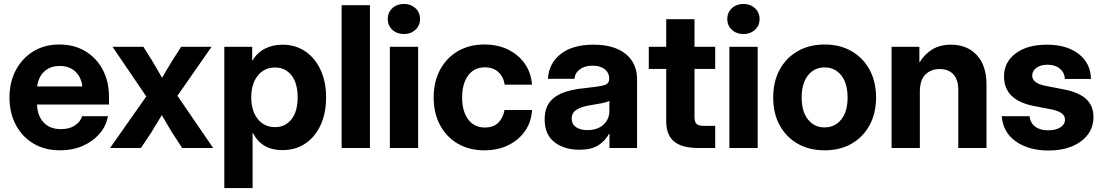

<svg xmlns="http://www.w3.org/2000/svg" viewBox="-20 -754 5616 978"><path d="M286.1 11.7Q208 11.7 150.1 -22.9Q92.3 -57.6 60.3 -118.4Q28.3 -179.2 28.3 -257.3Q28.3 -335.9 60.8 -397Q93.3 -458 150.4 -492.7Q207.5 -527.3 281.2 -527.3Q357.4 -527.3 414.3 -493.4Q471.2 -459.5 503.2 -399.2Q535.2 -338.9 535.2 -260.3V-221.7H168.5Q170.4 -164.6 202.1 -130.4Q233.9 -96.2 290.5 -96.2Q332.5 -96.2 360.6 -114.3Q388.7 -132.3 398.4 -162.1H529.8Q520.5 -110.8 486.3 -71.8Q452.1 -32.7 400.4 -10.5Q348.6 11.7 286.1 11.7ZM169.4 -313.5H399.4Q394 -361.8 363.5 -389.9Q333 -418 284.2 -418Q235.8 -418 205.6 -389.9Q175.3 -361.8 169.4 -313.5Z M540.5 0 725.1 -262.7 553.2 -515.6H710.4L755.9 -443.4Q769 -420.9 781.2 -399.9Q793.5 -378.9 805.7 -357.9Q817.9 -378.9 830.3 -399.9Q842.8 -420.9 856.4 -443.4L902.8 -515.6H1057.6L883.8 -266.1L1065.9 0H908.2L856.4 -79.1Q842.3 -102.5 829.6 -124.3Q816.9 -146 804.2 -167.5Q791 -146 777.8 -124.3Q764.6 -102.5 750.5 -79.1L697.8 0Z M1122.6 204.1V-515.6H1264.6V-445.8H1266.1Q1290 -485.8 1329.3 -506.1Q1368.7 -526.4 1418.9 -526.4Q1484.9 -526.4 1534.9 -492.4Q1585 -458.5 1613 -397.9Q1641.1 -337.4 1641.1 -258.3Q1641.1 -177.7 1613.3 -117.2Q1585.4 -56.6 1535.4 -22.9Q1485.4 10.7 1418 10.7Q1313 10.7 1268.1 -77.1H1266.6V204.1ZM1380.9 -106.4Q1433.1 -106.4 1464.6 -146.2Q1496.1 -186 1496.1 -258.3Q1496.1 -330.6 1464.6 -370.4Q1433.1 -410.2 1380.9 -410.2Q1326.2 -410.2 1293 -368.7Q1259.8 -327.1 1259.8 -258.3Q1259.8 -189 1293 -147.7Q1326.2 -106.4 1380.9 -106.4Z M1864.3 -727.5V0H1720.2V-727.5Z M1965.8 0V-515.6H2109.9V0ZM2037.6 -580.6Q2002 -580.6 1978.5 -602.3Q1955.1 -624 1955.1 -657.2Q1955.1 -690.4 1978.5 -712.2Q2002 -733.9 2037.6 -733.9Q2072.8 -733.9 2096.2 -712.2Q2119.6 -690.4 2119.6 -657.2Q2119.6 -624 2096.2 -602.3Q2072.8 -580.6 2037.6 -580.6Z M2447.8 11.7Q2370.1 11.7 2312 -22.2Q2253.9 -56.2 2221.4 -116.9Q2189 -177.7 2189 -257.3Q2189 -337.4 2221.4 -398.2Q2253.9 -459 2312 -493.2Q2370.1 -527.3 2447.8 -527.3Q2515.6 -527.3 2568.6 -501.2Q2621.6 -475.1 2653.6 -429Q2685.5 -382.8 2689.9 -322.8H2550.8Q2544.9 -362.3 2518.8 -386.7Q2492.7 -411.1 2449.7 -411.1Q2395.5 -411.1 2364.7 -369.6Q2334 -328.1 2334 -257.3Q2334 -187 2364.7 -145.8Q2395.5 -104.5 2449.7 -104.5Q2493.2 -104.5 2518.1 -128.9Q2543 -153.3 2549.8 -193.8H2689.9Q2687 -134.3 2655.3 -87.9Q2623.5 -41.5 2570.1 -14.9Q2516.6 11.7 2447.8 11.7Z M2931.6 8.8Q2854.5 8.8 2804.4 -29.8Q2754.4 -68.4 2754.4 -145.5Q2754.4 -203.6 2782.2 -236.6Q2810.1 -269.5 2856 -284.7Q2901.9 -299.8 2955.6 -304.7Q3026.4 -312 3054.7 -319.3Q3083 -326.7 3083 -351.6V-355Q3083 -383.3 3060.5 -401.4Q3038.1 -419.4 2998.5 -419.4Q2958.5 -419.4 2933.6 -400.9Q2908.7 -382.3 2906.2 -352.5H2771Q2775.9 -432.1 2836.4 -479.2Q2897 -526.4 3002.9 -526.4Q3108.9 -526.4 3167 -479.2Q3225.1 -432.1 3225.1 -349.6V0H3084.5V-72.8H3082.5Q3062 -35.2 3026.4 -13.2Q2990.7 8.8 2931.6 8.8ZM2971.7 -91.3Q3023.4 -91.3 3053.7 -118.9Q3084 -146.5 3084 -188.5V-240.2Q3071.8 -233.4 3043.5 -227.8Q3015.1 -222.2 2980.5 -216.8Q2943.4 -210.9 2917.7 -195.6Q2892.1 -180.2 2892.1 -149.4Q2892.1 -122.1 2913.8 -106.7Q2935.5 -91.3 2971.7 -91.3Z M3623 -515.6V-402.8H3517.6V-159.2Q3517.6 -132.8 3528.1 -122.8Q3538.6 -112.8 3567.9 -112.8H3623V0H3539.1Q3454.1 0 3413.8 -33.2Q3373.5 -66.4 3373.5 -136.7V-402.8H3284.7V-515.6H3373.5V-656.2H3517.6V-515.6Z M3695.3 0V-515.6H3839.4V0ZM3767.1 -580.6Q3731.4 -580.6 3708 -602.3Q3684.6 -624 3684.6 -657.2Q3684.6 -690.4 3708 -712.2Q3731.4 -733.9 3767.1 -733.9Q3802.2 -733.9 3825.7 -712.2Q3849.1 -690.4 3849.1 -657.2Q3849.1 -624 3825.7 -602.3Q3802.2 -580.6 3767.1 -580.6Z M4180.2 11.7Q4102.1 11.7 4043.2 -22Q3984.4 -55.7 3951.4 -116Q3918.5 -176.3 3918.5 -257.3Q3918.5 -338.4 3951.4 -398.9Q3984.4 -459.5 4043.2 -493.4Q4102.1 -527.3 4180.2 -527.3Q4258.8 -527.3 4317.6 -493.4Q4376.5 -459.5 4409.4 -398.9Q4442.4 -338.4 4442.4 -257.3Q4442.4 -176.8 4409.4 -116.2Q4376.5 -55.7 4317.6 -22Q4258.8 11.7 4180.2 11.7ZM4180.2 -105Q4232.9 -105 4265.1 -145.3Q4297.4 -185.5 4297.4 -257.3Q4297.4 -329.6 4265.1 -370.1Q4232.9 -410.6 4180.2 -410.6Q4127.9 -410.6 4095.7 -370.1Q4063.5 -329.6 4063.5 -257.3Q4063.5 -185.5 4095.7 -145.3Q4127.9 -105 4180.2 -105Z M4665.5 -286.6V0H4521.5V-515.6H4663.1V-434.6Q4689.5 -478.5 4729 -502.4Q4768.6 -526.4 4824.2 -526.4Q4906.2 -526.4 4955.6 -473.4Q5004.9 -420.4 5004.9 -322.8V0H4861.3V-296.4Q4861.3 -348.1 4836.4 -375.2Q4811.5 -402.3 4766.6 -402.3Q4722.2 -402.3 4693.8 -374.5Q4665.5 -346.7 4665.5 -286.6Z M5321.3 12.7Q5220.7 12.7 5155 -33.2Q5089.4 -79.1 5082.5 -162.1H5224.1Q5228 -128.4 5252.4 -109.4Q5276.9 -90.3 5318.8 -90.3Q5358.9 -90.3 5381.8 -105.5Q5404.8 -120.6 5404.8 -144.5Q5404.8 -165 5387 -177.5Q5369.1 -189.9 5337.9 -196.3L5247.6 -213.9Q5094.2 -243.2 5094.2 -364.3Q5094.2 -437.5 5153.3 -481.9Q5212.4 -526.4 5313 -526.4Q5413.1 -526.4 5474.1 -479.5Q5535.2 -432.6 5537.1 -352.1H5403.8Q5403.3 -382.8 5379.2 -403.6Q5355 -424.3 5316.9 -424.3Q5279.8 -424.3 5258.8 -408.4Q5237.8 -392.6 5237.8 -369.6Q5237.8 -349.6 5254.2 -336.9Q5270.5 -324.2 5300.3 -317.9L5397.9 -298.8Q5476.1 -283.7 5512.9 -249.3Q5549.8 -214.8 5549.8 -157.7Q5549.8 -106.4 5520.8 -68.1Q5491.7 -29.8 5440.2 -8.5Q5388.7 12.7 5321.3 12.7Z"/></svg>

Font: Inter Display
Style: Bold
Weight: 700
Designer: Rasmus Andersson
Foundry: rsms
Version: Version 4.001;git-9221beed3